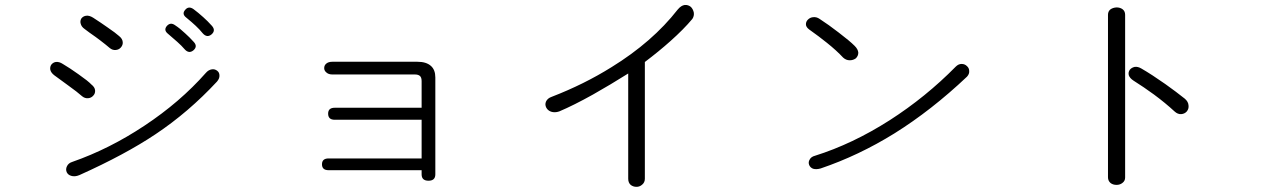

<svg xmlns="http://www.w3.org/2000/svg" viewBox="-20 -761 5040 766"><path d="M230.5 -505.9Q215.8 -515.6 202.1 -513.7Q191.4 -511.7 184.6 -502.9Q178.7 -494.1 180.7 -482.4Q183.6 -470.7 196.3 -460.9Q227.5 -438.5 251 -420.9Q289.1 -393.6 307.6 -377Q318.4 -368.2 331.1 -369.1Q343.8 -370.1 351.6 -378.9Q360.4 -387.7 359.4 -400.4Q358.4 -413.1 344.7 -423.8Q332 -437.5 293 -464.8Q258.8 -489.3 230.5 -505.9ZM351.6 -690.4Q335.9 -700.2 323.2 -698.2Q311.5 -696.3 304.7 -687.5Q298.8 -677.7 301.8 -667Q304.7 -654.3 317.4 -645.5L336.9 -630.9Q365.2 -611.3 378.9 -600.6Q403.3 -582 418 -569.3Q428.7 -560.5 441.4 -561.5Q454.1 -562.5 461.9 -571.3Q470.7 -581.1 469.7 -592.8Q468.8 -606.4 455.1 -617.2Q442.4 -628.9 408.2 -652.3Q384.8 -668.9 351.6 -690.4ZM845.7 -435.5Q856.4 -448.2 855.5 -460Q855.5 -471.7 846.7 -478.5Q836.9 -486.3 825.2 -484.4Q811.5 -482.4 800.8 -469.7Q698.2 -353.5 556.6 -259.8Q417 -167 268.6 -115.2Q252.9 -110.4 247.1 -97.7Q241.2 -85.9 246.1 -74.2Q251 -63.5 263.7 -59.6Q278.3 -54.7 296.9 -62.5Q479.5 -144.5 600.6 -225.6Q732.4 -313.5 845.7 -435.5ZM678.7 -660.2Q660.2 -673.8 645.5 -657.2Q631.8 -640.6 650.4 -626Q673.8 -606.4 687.5 -593.8Q705.1 -578.1 715.8 -565.4Q733.4 -544.9 752 -560.5Q769.5 -576.2 752.9 -593.8Q736.3 -612.3 718.8 -627.9Q698.2 -647.5 678.7 -660.2ZM752 -724.6Q732.4 -738.3 718.8 -721.7Q704.1 -705.1 723.6 -690.4Q746.1 -671.9 760.7 -658.2Q777.3 -642.6 788.1 -628.9Q805.7 -608.4 824.2 -624Q841.8 -639.6 825.2 -658.2Q808.6 -676.8 791 -692.4Q770.5 -710.9 752 -724.6Z M1305.7 -514.6Q1290 -514.6 1281.2 -506.8Q1273.4 -500 1273.4 -489.3Q1273.4 -479.5 1281.2 -472.7Q1290 -463.9 1305.7 -463.9H1634.8Q1648.4 -463.9 1655.3 -458Q1662.1 -452.1 1662.1 -437.5V-331.1H1315.4Q1289.1 -331.1 1289.1 -307.6Q1289.1 -283.2 1315.4 -283.2H1662.1V-128.9H1291Q1264.6 -128.9 1264.6 -105.5Q1264.6 -82 1291 -82H1662.1V-65.4Q1662.1 -40 1689.5 -40Q1716.8 -40 1716.8 -65.4V-452.1Q1716.8 -482.4 1699.2 -498Q1680.7 -514.6 1645.5 -514.6Z M2181.6 -375Q2164.1 -369.1 2158.2 -355.5Q2153.3 -343.8 2159.2 -332Q2165 -320.3 2178.7 -315.4Q2193.4 -310.5 2210.9 -316.4Q2268.6 -340.8 2345.7 -383.8Q2415 -422.9 2486.3 -467.8V-47.9Q2486.3 -32.2 2496.1 -23.4Q2505.9 -15.6 2519.5 -15.6Q2532.2 -15.6 2542 -24.4Q2552.7 -33.2 2552.7 -47.9V-513.7Q2608.4 -555.7 2654.3 -596.7Q2708 -644.5 2742.2 -685.5Q2750 -697.3 2748 -710.9Q2745.1 -724.6 2736.3 -733.4Q2725.6 -742.2 2711.9 -741.2Q2697.3 -739.3 2683.6 -722.7Q2583 -593.8 2419.9 -493.2Q2310.5 -424.8 2181.6 -375Z M3250 -685.5Q3237.3 -694.3 3223.6 -692.4Q3211.9 -691.4 3203.1 -682.6Q3195.3 -674.8 3195.3 -664.1Q3195.3 -653.3 3208 -643.6Q3248 -615.2 3278.3 -590.8Q3317.4 -559.6 3343.8 -531.2Q3355.5 -520.5 3370.1 -520.5Q3383.8 -520.5 3394.5 -528.3Q3404.3 -538.1 3404.3 -550.8Q3403.3 -564.5 3389.6 -578.1Q3370.1 -597.7 3325.2 -631.8Q3286.1 -662.1 3250 -685.5ZM3793 -495.1Q3673.8 -374 3529.3 -281.2Q3380.9 -186.5 3231.4 -139.6Q3215.8 -135.7 3210 -124Q3204.1 -114.3 3208 -103.5Q3211.9 -92.8 3223.6 -87.9Q3236.3 -84 3253.9 -88.9Q3406.2 -140.6 3547.9 -228.5Q3695.3 -320.3 3837.9 -455.1Q3847.7 -465.8 3846.7 -477.5Q3846.7 -489.3 3837.9 -497.1Q3829.1 -505.9 3816.4 -505.9Q3803.7 -505.9 3793 -495.1Z M4400.4 -702.1V-53.7Q4400.4 -40 4410.2 -31.2Q4419.9 -23.4 4434.6 -23.4Q4448.2 -23.4 4458 -31.2Q4468.8 -39.1 4468.8 -52.7V-702.1Q4468.8 -716.8 4458 -724.6Q4448.2 -731.4 4434.6 -731.4Q4419.9 -730.5 4410.2 -723.6Q4400.4 -715.8 4400.4 -702.1ZM4534.2 -487.3Q4519.5 -496.1 4506.8 -494.1Q4494.1 -491.2 4487.3 -482.4Q4480.5 -472.7 4483.4 -460.9Q4487.3 -449.2 4502 -439.5Q4543.9 -413.1 4584 -383.8Q4628.9 -350.6 4666 -316.4Q4678.7 -304.7 4692.4 -305.7Q4706.1 -306.6 4714.8 -316.4Q4723.6 -327.1 4721.7 -340.8Q4720.7 -355.5 4707 -367.2Q4672.9 -394.5 4628.9 -425.8Q4576.2 -462.9 4534.2 -487.3Z"/></svg>

Font: GulimChe
Style: Regular
Weight: 400
Monospace: yes
Version: Version 2.21